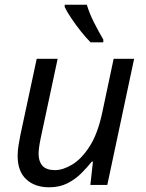

<svg xmlns="http://www.w3.org/2000/svg" viewBox="-20 -786 619 816"><path d="M189 10Q128 10 91.5 -24Q55 -58 55 -123Q55 -146 58.5 -166.5Q62 -187 66 -209L136 -536H225L153 -199Q144 -156 144 -132Q144 -100 160.5 -81.5Q177 -63 214 -63Q248 -63 287.5 -87Q327 -111 361 -164Q395 -217 414 -305L463 -536H550L436 0H364L375 -99H370Q351 -75 325.5 -49.5Q300 -24 266.5 -7Q233 10 189 10ZM365 -606Q346 -625 324.5 -652Q303 -679 284 -707Q265 -735 255 -756V-766H349Q360 -729 379.5 -690.5Q399 -652 419 -618V-606Z"/></svg>

Font: Manna Sans
Style: Italic
Weight: 400
Italic angle: -12°
Designer: Monotype Design Team
Foundry: Monotype Imaging Inc.
Version: Version 2.001.1; ttfautohint (v1.8.2)